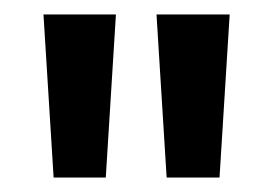

<svg xmlns="http://www.w3.org/2000/svg" viewBox="-20 -688 377 265"><path d="M210 -443 196 -668H297L283 -443ZM54 -443 40 -668H140L126 -443Z"/></svg>

Font: Atkinson Hyperlegible Next Medium
Style: Regular
Weight: 500
Designer: Elliott Scott, Megan Eiswerth, Linus Boman, Theodore Petrosky, Letters from Sweden
Foundry: Applied Design Works, Letters from Sweden
Version: Version 2.001